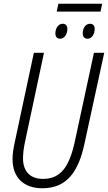

<svg xmlns="http://www.w3.org/2000/svg" viewBox="-20 -996 577 1026"><path d="M283 -934H517L526 -976H292ZM302 -789C325 -789 340 -815 340 -841C340 -859 331 -869 315 -869C290 -869 276 -843 276 -818C276 -799 285 -789 302 -789ZM448 -789C471 -789 486 -815 486 -841C486 -859 477 -869 461 -869C436 -869 422 -843 422 -818C422 -799 432 -789 448 -789ZM206 10C339 10 400 -80 432 -231L537 -714H482L379 -236C350 -106 305 -40 210 -40C143 -40 103 -78 103 -150C103 -172 106 -201 112 -230L215 -714H161L58 -232C51 -200 47 -170 47 -146C47 -46 108 10 206 10Z"/></svg>

Font: Noto Sans Condensed Light
Style: Italic
Weight: 300
Width: 3
Italic angle: -12°
Designer: Monotype Design Team
Foundry: Monotype Imaging Inc.
Version: Version 2.013